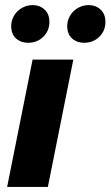

<svg xmlns="http://www.w3.org/2000/svg" viewBox="-20 -734 434 754"><path d="M8 0 108 -500H268L168 0ZM90 -566Q62 -566 43 -583Q24 -600 24 -632Q24 -648 30.5 -663Q37 -678 48 -689Q59 -700 74.5 -707Q90 -714 108 -714Q136 -714 155 -696.5Q174 -679 174 -648Q174 -613 150 -589.5Q126 -566 90 -566ZM310 -566Q282 -566 263 -583Q244 -600 244 -632Q244 -648 250.5 -663Q257 -678 268 -689Q279 -700 294.5 -707Q310 -714 328 -714Q356 -714 375 -696.5Q394 -679 394 -648Q394 -613 370 -589.5Q346 -566 310 -566Z"/></svg>

Font: mr_Source Sans Pro
Style: Italic
Weight: 900
Italic angle: -11°
Designer: Paul D. Hunt
Foundry: Adobe Systems Incorporated
Version: Version 1.076;July 10, 2024;FontCreator 11.5.0.2430 64-bit